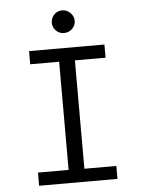

<svg xmlns="http://www.w3.org/2000/svg" viewBox="-55 -842 674 886"><g transform="rotate(-5 281.5 -398.5)"><path d="M90 0V-61H232V-562H98V-623H447V-562H305V-60H453V0ZM266 -692Q245 -692 229.5 -707Q214 -722 214 -744Q214 -766 229 -781.5Q244 -797 266 -797Q288 -797 304 -781Q320 -765 320 -744Q320 -722 304 -707Q288 -692 266 -692Z"/></g></svg>

Font: Inconsolata SemiExpanded Thin
Style: Regular
Weight: 100
Width: 6
Monospace: yes
Designer: Raph Levien, Cyreal, Brenton Simpson
Foundry: Raph Levien, Cyreal, Google
Version: Version 3.100; ttfautohint (v1.8.4.7-5d5b)